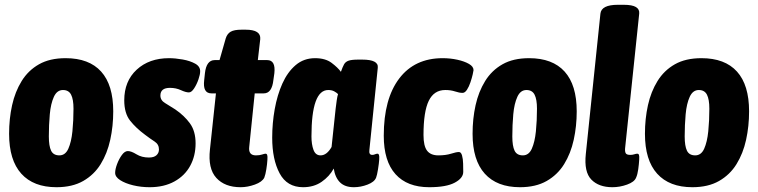

<svg xmlns="http://www.w3.org/2000/svg" viewBox="-20 -774 3166 802"><path d="M216 8Q120 8 69 -48.5Q18 -105 18 -215Q18 -278 30.5 -334.5Q43 -391 70.5 -435.5Q98 -480 143 -505.5Q188 -531 254 -531Q352 -531 402.5 -475Q453 -419 453 -309Q453 -247 440.5 -190Q428 -133 400.5 -88.5Q373 -44 327.5 -18Q282 8 216 8ZM228 -125Q253 -125 265.5 -153Q278 -181 282.5 -225.5Q287 -270 287 -320Q287 -359 277 -378.5Q267 -398 243 -398Q218 -398 205 -369.5Q192 -341 188 -296.5Q184 -252 184 -204Q184 -164 193.5 -144.5Q203 -125 228 -125Z M605 8Q569 8 536 0Q503 -8 482 -21.5Q461 -35 461 -52Q461 -67 469 -88.5Q477 -110 489 -126.5Q501 -143 514 -143Q528 -143 550 -129.5Q572 -116 602 -116Q623 -116 633.5 -125.5Q644 -135 644 -150Q644 -171 625.5 -183Q607 -195 586 -211Q548 -239 523.5 -270Q499 -301 499 -355Q499 -435 551 -483Q603 -531 686 -531Q712 -531 743 -525.5Q774 -520 795.5 -508Q817 -496 816 -475Q816 -463 809 -442.5Q802 -422 791 -405Q780 -388 769 -388Q756 -388 735.5 -397.5Q715 -407 690 -407Q650 -407 650 -375Q650 -355 669.5 -343.5Q689 -332 712 -317Q750 -291 773.5 -258.5Q797 -226 797 -175Q797 -123 774.5 -81.5Q752 -40 708.5 -16Q665 8 605 8Z M985 8Q919 8 883.5 -31Q848 -70 857 -150L882 -384H863Q826 -384 833 -440L836 -468Q842 -523 877 -523H897L923 -614Q929 -633 943.5 -641.5Q958 -650 989 -650H1006Q1071 -650 1067 -610L1057 -523H1096Q1132 -523 1126 -468L1122 -440Q1116 -384 1082 -384H1044L1021 -160Q1017 -125 1049 -125Q1064 -125 1074.5 -128.5Q1085 -132 1089 -132Q1094 -132 1096 -127Q1098 -122 1097 -107Q1096 -89 1092.5 -67Q1089 -45 1084 -32Q1075 -14 1044.5 -3Q1014 8 985 8Z M1246 8Q1179 8 1148 -50Q1117 -108 1117 -199Q1117 -259 1127.5 -318Q1138 -377 1159.5 -425Q1181 -473 1215 -502Q1249 -531 1296 -531Q1339 -531 1365 -511.5Q1391 -492 1404 -474Q1411 -494 1417 -505Q1423 -516 1436 -520.5Q1449 -525 1476 -525H1493Q1562 -525 1558 -491L1523 -148Q1520 -127 1535 -127Q1541 -127 1546.5 -129.5Q1552 -132 1557 -132Q1561 -132 1563 -127Q1565 -122 1564 -107Q1563 -92 1559 -67Q1555 -42 1551 -32Q1544 -14 1515.5 -3Q1487 8 1458 8Q1421 8 1400.5 -12Q1380 -32 1374 -70Q1356 -37 1323.5 -14.5Q1291 8 1246 8ZM1319 -125Q1345 -125 1365 -160L1382 -320Q1384 -337 1386.5 -354.5Q1389 -372 1392 -381Q1386 -387 1376 -392.5Q1366 -398 1351 -398Q1281 -398 1281 -204Q1281 -171 1289.5 -148Q1298 -125 1319 -125Z M1773 8Q1681 8 1632 -46.5Q1583 -101 1583 -207Q1583 -361 1647.5 -446Q1712 -531 1829 -531Q1861 -531 1890.5 -524.5Q1920 -518 1939 -507Q1958 -496 1958 -481Q1958 -478 1954.5 -463Q1951 -448 1945 -430Q1939 -412 1930.5 -399Q1922 -386 1912 -386Q1899 -386 1881 -392Q1863 -398 1840 -398Q1793 -398 1771 -353Q1749 -308 1749 -210Q1749 -164 1764 -144.5Q1779 -125 1811 -125Q1842 -125 1864 -132Q1886 -139 1897 -139Q1906 -139 1910 -124.5Q1914 -110 1914.5 -90.5Q1915 -71 1915 -56Q1915 -30 1879.5 -11Q1844 8 1773 8Z M2152 8Q2056 8 2005 -48.5Q1954 -105 1954 -215Q1954 -278 1966.5 -334.5Q1979 -391 2006.5 -435.5Q2034 -480 2079 -505.5Q2124 -531 2190 -531Q2288 -531 2338.5 -475Q2389 -419 2389 -309Q2389 -247 2376.5 -190Q2364 -133 2336.5 -88.5Q2309 -44 2263.5 -18Q2218 8 2152 8ZM2164 -125Q2189 -125 2201.5 -153Q2214 -181 2218.5 -225.5Q2223 -270 2223 -320Q2223 -359 2213 -378.5Q2203 -398 2179 -398Q2154 -398 2141 -369.5Q2128 -341 2124 -296.5Q2120 -252 2120 -204Q2120 -164 2129.5 -144.5Q2139 -125 2164 -125Z M2538 8Q2481 8 2450 -24Q2419 -56 2427 -131L2488 -717Q2492 -754 2561 -754H2585Q2621 -754 2636.5 -744.5Q2652 -735 2650 -717L2591 -154Q2590 -140 2594 -133.5Q2598 -127 2613 -127Q2622 -127 2629.5 -129.5Q2637 -132 2642 -132Q2647 -132 2649 -127Q2651 -122 2650 -107Q2649 -89 2646 -67Q2643 -45 2637 -32Q2630 -14 2599.5 -3Q2569 8 2538 8Z M2872 8Q2776 8 2725 -48.5Q2674 -105 2674 -215Q2674 -278 2686.5 -334.5Q2699 -391 2726.5 -435.5Q2754 -480 2799 -505.5Q2844 -531 2910 -531Q3008 -531 3058.5 -475Q3109 -419 3109 -309Q3109 -247 3096.5 -190Q3084 -133 3056.5 -88.5Q3029 -44 2983.5 -18Q2938 8 2872 8ZM2884 -125Q2909 -125 2921.5 -153Q2934 -181 2938.5 -225.5Q2943 -270 2943 -320Q2943 -359 2933 -378.5Q2923 -398 2899 -398Q2874 -398 2861 -369.5Q2848 -341 2844 -296.5Q2840 -252 2840 -204Q2840 -164 2849.5 -144.5Q2859 -125 2884 -125Z"/></svg>

Font: Asap Condensed Condensed ExtraBold
Style: Italic
Weight: 800
Width: 3
Italic angle: -6°
Designer: Pablo Cosgaya
Foundry: Omnibus-Type
Version: Version 3.001; ttfautohint (v1.8.4.7-5d5b)